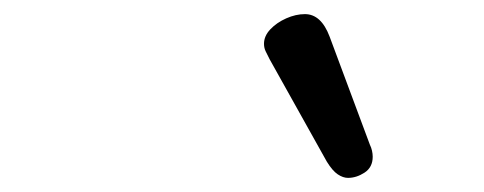

<svg xmlns="http://www.w3.org/2000/svg" viewBox="-20 -875 685 272"><path d="M473 -623Q466 -623 458.5 -628Q451 -633 443 -646L362 -791Q359 -797 356.5 -802Q354 -807 354 -813Q354 -824 363 -833.5Q372 -843 385.5 -849Q399 -855 412 -855Q435 -855 447 -823L504 -670Q506 -666 507 -661.5Q508 -657 508 -653Q508 -638 496.5 -630.5Q485 -623 473 -623Z"/></svg>

Font: Playwrite NO
Style: Regular
Weight: 400
Designer: Veronika Burian, José Scaglione
Foundry: TypeTogether
Version: Version 1.002